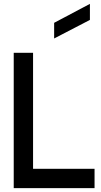

<svg xmlns="http://www.w3.org/2000/svg" viewBox="-20 -974 520 993"><path d="M445 -954V-871L260 -775V-856ZM469 -1H51V-701H151V-101H469Z"/></svg>

Font: Railway
Style: Regular
Weight: 400
Version: 1.000